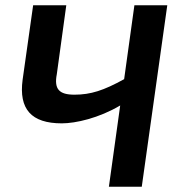

<svg xmlns="http://www.w3.org/2000/svg" viewBox="-20 -710 677 730"><path d="M491 -690 452 -409C374 -366 325 -350 263 -350C205 -350 185 -371 196 -428L232 -690H106L66 -407C51 -295 99 -241 215 -241C268 -241 356 -261 437 -309L394 0H519L616 -690Z"/></svg>

Font: Exo 2 Semi Bold
Style: Italic
Weight: 600
Italic angle: -8°
Designer: Natanael Gama
Version: Version 1.001;PS 001.001;hotconv 1.0.88;makeotf.lib2.5.64775